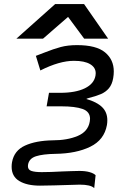

<svg xmlns="http://www.w3.org/2000/svg" viewBox="-20 -784 640 966"><path d="M381 145Q224 150 181 150Q115.5 150 77 126.8Q38.5 103.5 38.5 55Q38.5 42.5 40.5 32Q51 -26.5 105.8 -51.5Q160.5 -76.5 245 -78Q318.5 -78 370.8 -100Q423 -122 431.5 -172Q433 -179.5 433 -186Q433 -222.5 395.5 -235.8Q358 -249 289.5 -249H214.5L226.5 -317H282.5Q360.5 -317 407 -339.8Q453.5 -362.5 460.5 -404Q461.5 -412 461.5 -415.5Q461.5 -444.5 433.5 -461.2Q405.5 -478 352 -478Q279 -478 183 -429.5L160.5 -503Q179.5 -509.5 203.5 -519.5Q250 -538 285.8 -547.5Q321.5 -557 367.5 -557Q464.5 -557 508.5 -520.5Q552.5 -484 552.5 -424.5Q552.5 -408.5 549.5 -391Q544 -359 528 -340Q512 -321 487.5 -310.5Q463 -300 421.5 -289.5L414 -286Q466 -271.5 493 -245.8Q520 -220 520 -179Q520 -166.5 518 -155Q504.5 -80 434.2 -45.8Q364 -11.5 259.5 -10Q196 -9 161 2.2Q126 13.5 121 45Q120.5 47.5 120.5 52.5Q120.5 70 138 76Q155.5 82 190 82Q232 82 295 78.5Q311 78 338 77Q365 76 379 76Q410 76 430.8 82Q451.5 88 461 97.5L454 162.5Q436.5 145 381 145ZM257.5 -763.5H403L524 -589.5H403.5L322.5 -699L196.5 -589.5H62.5Z"/></svg>

Font: JuliaMono MediumItalic
Style: Regular
Weight: 500
Italic angle: -9°
Monospace: yes
Designer: cormullion
Foundry: corm
Version: Version 0.049; ttfautohint (v1.8.4)